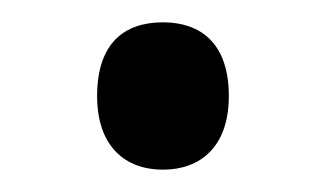

<svg xmlns="http://www.w3.org/2000/svg" viewBox="-20 -140 293 172"><path d="M67 -54C67 -9 92 12 126 12C159 12 185 -8 185 -54C185 -102 159 -120 126 -120C91 -120 67 -101 67 -54Z"/></svg>

Font: Noto Sans Ethiopic SemiCondensed
Style: Regular
Weight: 400
Width: 4
Designer: Monotype Design Team
Foundry: Monotype Imaging Inc.
Version: Version 2.102